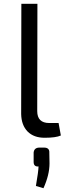

<svg xmlns="http://www.w3.org/2000/svg" viewBox="-20 -720 342 1016"><path d="M177 -132Q177 -69 241 -69H290L302 -3Q276 9 216 9Q159 9 126 -24Q93 -58 92 -117L93 -700H178ZM213 61Q243 61 241 89L242 145Q242 205 210 276L170 264Q183 189 184 161Q158 163 158 137V87Q161 61 189 61Z"/></svg>

Font: Taylor Sans
Style: Regular
Weight: 400
Italic angle: -8°
Designer: Natanael Gama
Version: Version 1.001 September 8, 2015